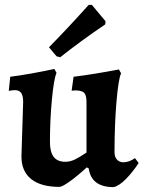

<svg xmlns="http://www.w3.org/2000/svg" viewBox="-20 -756 589 788"><path d="M41 -386Q30 -386 16 -383L22 -441Q101 -451 203 -473L212 -457Q201 -432 193 -347.5Q185 -263 185 -173Q185 -132 200.5 -112Q216 -92 248 -92Q268 -92 287.5 -101.5Q307 -111 335 -130V-336Q335 -364 326.5 -374Q318 -384 292 -385L274 -384L282 -441Q364 -451 468 -471L477 -455Q466 -432 458 -338Q450 -244 450 -131Q450 -112 460 -101Q470 -90 486 -90Q510 -90 534 -107L549 -87Q525 -50 497 -21.5Q469 7 446 12Q355 12 344 -65L336 -69Q298 -34 266.5 -11.5Q235 11 224 11Q148 11 108 -21Q68 -53 68 -114L75 -337Q75 -363 67 -374.5Q59 -386 41 -386ZM212 -525 181 -562Q257 -639 344 -736H357L413 -669L412 -656Q313 -589 227 -521Z"/></svg>

Font: Alegreya
Style: Bold
Weight: 700
Designer: Juan Pablo del Peral
Foundry: Huerta Tipografica
Version: Version 2.008; ttfautohint (v1.8)